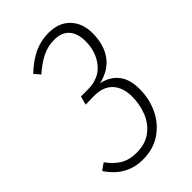

<svg xmlns="http://www.w3.org/2000/svg" viewBox="-217 -774 865 865"><g transform="rotate(-45 215.5 -341.5)"><path d="M405 -552Q405 -480 371 -432.5Q337 -385 269 -369Q319 -359 348 -323.5Q377 -288 377 -224Q377 -163 352 -109.5Q327 -56 278.5 -22.5Q230 11 163 11Q58 11 -4 -83L29 -106Q55 -69 87 -50Q119 -31 164 -31Q221 -31 258 -59.5Q295 -88 312 -132Q329 -176 329 -224Q329 -283 298 -316Q267 -349 207 -348L155 -347L166 -388H209Q281 -388 319 -435Q357 -482 357 -549Q357 -600 332.5 -627Q308 -654 261 -654Q221 -654 184.5 -636Q148 -618 110 -584L86 -612Q130 -654 173 -674Q216 -694 264 -694Q331 -694 368 -655Q405 -616 405 -552Z"/></g></svg>

Font: Fira Sans Extra Condensed ExtraLight
Style: Italic
Weight: 275
Width: 3
Italic angle: -8°
Designer: Carrois Corporate & Edenspiekermann AG
Foundry: Carrois Corporate GbR & Edenspiekermann AG
Version: Version 4.203